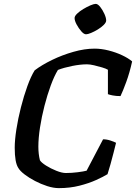

<svg xmlns="http://www.w3.org/2000/svg" viewBox="-20 -971 702 991"><path d="M284 0Q256 0 223.5 -10.5Q191 -21 160.5 -37Q130 -53 106.5 -71Q83 -89 74 -105Q65 -119 60.5 -144.5Q56 -170 56 -209Q56 -248 64.5 -303Q73 -358 88 -417Q103 -476 121.5 -527Q140 -578 159 -608Q196 -636 248.5 -661.5Q301 -687 359 -703.5Q417 -720 468 -720Q503 -720 540.5 -710.5Q578 -701 610 -686Q642 -671 662 -654Q649 -595 631.5 -547.5Q614 -500 602 -475Q579 -475 561.5 -478.5Q544 -482 537 -485V-611Q527 -617 507 -623Q487 -629 465.5 -634Q444 -639 429 -639Q395 -639 352.5 -630.5Q310 -622 279 -610Q260 -579 242 -530Q224 -481 209.5 -424.5Q195 -368 186.5 -313Q178 -258 178 -214Q178 -176 186 -144Q193 -132 217.5 -116.5Q242 -101 271 -89.5Q300 -78 320 -78Q350 -78 381 -82Q412 -86 427 -90L512 -252Q531 -252 550.5 -245.5Q570 -239 579 -234Q574 -214 566.5 -184Q559 -154 550.5 -124Q542 -94 535 -72Q514 -59 476.5 -42Q439 -25 390 -12.5Q341 0 284 0ZM424 -794Q413 -794 399.5 -809.5Q386 -825 375.5 -844.5Q365 -864 365 -878Q365 -888 378 -900.5Q391 -913 410 -924.5Q429 -936 447 -943.5Q465 -951 474 -951Q485 -951 497.5 -935Q510 -919 519 -899Q528 -879 528 -865Q528 -855 515.5 -842.5Q503 -830 485 -819Q467 -808 450 -801Q433 -794 424 -794Z"/></svg>

Font: Texturina SemiBold
Style: Italic
Weight: 600
Italic angle: -11°
Designer: Guillermo Torres Carreño
Foundry: Omnibus-Type
Version: Version 1.002; ttfautohint (v1.8.3)